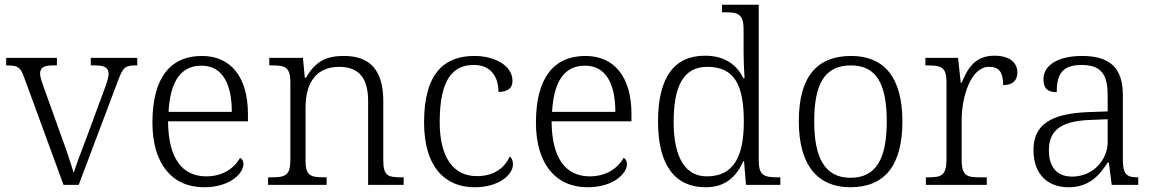

<svg xmlns="http://www.w3.org/2000/svg" viewBox="-20 -780 4869 810"><path d="M82 -453 248 0H312L478 -440C499 -495 507 -504 551 -504H559V-536H363V-504H381C424 -504 438 -493 438 -468C438 -451 429 -426 414 -386L348 -207C321 -137 299 -77 291 -51C280 -87 257 -157 237 -210L166 -408C158 -430 149 -455 149 -468C149 -493 162 -504 202 -504H220V-536H6V-504C55 -504 66 -498 82 -453Z M841 10C952 10 1007 -50 1007 -87C1007 -101 1001 -110 993 -114C969 -72 922 -36 850 -36C750 -36 690 -110 689 -268H1026V-299C1026 -457 952 -544 832 -544C698 -544 623 -451 623 -263C623 -89 706 10 841 10ZM958 -308H691C698 -431 739 -503 830 -503C919 -503 958 -425 958 -308Z M1111 0H1358V-32H1348C1291 -32 1269 -38 1269 -102V-326C1269 -414 1302 -498 1411 -498C1501 -498 1533 -442 1533 -354V0H1683V-32H1673C1615 -32 1597 -39 1597 -105V-353C1597 -485 1540 -544 1431 -544C1362 -544 1312 -525 1271 -452H1266L1258 -536H1116V-504H1131C1182 -504 1205 -497 1205 -433V-105C1205 -39 1183 -32 1125 -32H1111Z M1982 10C2089 10 2144 -46 2144 -86C2144 -101 2140 -112 2131 -120C2109 -73 2065 -37 1993 -37C1894 -36 1835 -114 1835 -265C1835 -448 1892 -506 1979 -506C2054 -506 2083 -452 2083 -392C2122 -393 2142 -407 2142 -439C2142 -503 2068 -544 1981 -544C1860 -544 1769 -477 1769 -264C1769 -73 1860 10 1982 10Z M2459 10C2570 10 2625 -50 2625 -87C2625 -101 2619 -110 2611 -114C2587 -72 2540 -36 2468 -36C2368 -36 2308 -110 2307 -268H2644V-299C2644 -457 2570 -544 2450 -544C2316 -544 2241 -451 2241 -263C2241 -89 2324 10 2459 10ZM2576 -308H2309C2316 -431 2357 -503 2448 -503C2537 -503 2576 -425 2576 -308Z M2957 10C3040 10 3086 -34 3116 -100H3119L3127 0H3272V-32H3261C3204 -32 3181 -39 3181 -103V-760H3026V-728H3042C3093 -728 3117 -721 3117 -655V-557C3117 -526 3119 -485 3121 -450H3116C3088 -508 3036 -545 2954 -545C2823 -545 2756 -452 2756 -267C2756 -81 2829 10 2957 10ZM2964 -36C2872 -35 2822 -114 2822 -265C2822 -415 2862 -498 2964 -498C3081 -498 3118 -418 3118 -266C3118 -118 3074 -37 2964 -36Z M3567 10C3711 10 3787 -80 3787 -268C3787 -457 3707 -544 3571 -544C3425 -544 3350 -455 3350 -268C3350 -80 3432 10 3567 10ZM3568 -30C3459 -30 3415 -115 3415 -268C3415 -425 3458 -504 3570 -504C3677 -504 3721 -427 3721 -268C3721 -118 3681 -30 3568 -30Z M3886 0H4143V-32H4112C4061 -32 4037 -38 4037 -104V-274C4037 -372 4076 -498 4152 -498C4194 -498 4212 -477 4212 -421C4255 -421 4272 -443 4272 -474C4272 -517 4238 -545 4175 -545C4092 -545 4062 -490 4037 -431H4033L4022 -536H3884V-504H3893C3951 -504 3973 -497 3973 -433V-107C3973 -39 3950 -32 3898 -32H3886Z M4488 10C4578 10 4620 -44 4653 -94H4658L4670 0H4782V-32H4778C4729 -32 4717 -48 4717 -112V-379C4717 -491 4665 -544 4545 -544C4439 -544 4382 -502 4382 -446C4382 -406 4401 -391 4438 -391C4438 -460 4456 -506 4543 -506C4639 -506 4653 -450 4653 -372V-310L4570 -307C4414 -301 4340 -254 4340 -148C4340 -40 4404 10 4488 10ZM4503 -35C4435 -35 4405 -80 4405 -145C4405 -224 4447 -269 4579 -274L4653 -277V-181C4653 -105 4591 -35 4503 -35Z"/></svg>

Font: Noto Serif Ethiopic Light
Style: Regular
Weight: 300
Designer: Monotype Design Team
Foundry: Monotype Imaging Inc.
Version: Version 2.102